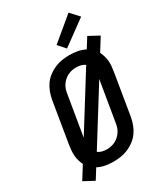

<svg xmlns="http://www.w3.org/2000/svg" viewBox="-248 -1094 1097 1260"><g transform="rotate(-30 300.0 -464.5)"><path d="M91 58 13 16 73 -80Q65 -97 59.5 -115.5Q54 -134 52.5 -153Q51 -172 52.5 -192Q54 -212 57 -232L109 -547Q114 -574 124 -601Q134 -628 151 -652Q168 -676 192 -694Q216 -712 243 -723.5Q270 -735 298 -739Q326 -743 353 -743Q385 -743 415 -737.5Q445 -732 471 -718L518 -793L596 -751L536 -655Q544 -638 549.5 -619.5Q555 -601 557 -582Q559 -563 557 -543Q555 -523 552 -503L500 -188Q495 -161 485 -134Q475 -107 458 -83Q441 -59 417 -41Q393 -23 366 -11.5Q339 0 311 4Q283 8 256 8Q225 8 194.5 2.5Q164 -3 138 -17ZM164 -226 417 -632Q404 -642 387 -646.5Q370 -651 352 -651Q336 -651 320 -648Q304 -645 288.5 -637.5Q273 -630 260 -618.5Q247 -607 237.5 -593Q228 -579 222.5 -563.5Q217 -548 215 -532ZM257 -84Q273 -84 289 -87Q305 -90 320.5 -97.5Q336 -105 349 -116.5Q362 -128 371.5 -142Q381 -156 386.5 -171.5Q392 -187 394 -203L445 -509L192 -103Q205 -93 222 -88.5Q239 -84 257 -84ZM362 -788 314 -842 488 -987 547 -923Z"/></g></svg>

Font: Iosevka SS04 Semibold Extended
Style: Italic
Weight: 600
Width: 7
Italic angle: -9°
Monospace: yes
Designer: Belleve Invis
Foundry: Belleve Invis
Version: Version 19.0.0; ttfautohint (v1.8.4)